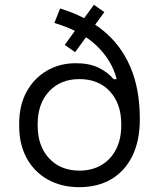

<svg xmlns="http://www.w3.org/2000/svg" viewBox="-20 -761 655 795"><path d="M59.5 -238.2V-249.8Q59.5 -324.8 89.8 -380.5Q120 -436.2 172.9 -467.6Q225.8 -499 292.8 -499.2Q349 -499.5 387.5 -481Q426 -462.5 450.5 -433.2H463.2Q443.5 -510.8 380 -571.8Q316.5 -632.8 205.2 -666L228.8 -725.8Q334 -694 407.6 -634Q481.2 -574 520.1 -483Q559 -392 559 -268Q559 -177.8 527.9 -114.9Q496.8 -52 440.9 -19.1Q385 13.8 309.2 14Q234.5 14.2 178.1 -17.4Q121.8 -49 90.6 -106Q59.5 -163 59.5 -238.2ZM482 -240.5V-247.5Q482 -332 434.8 -382.8Q387.5 -433.5 309 -433.5Q230.8 -433.5 183.4 -382.8Q136 -332 136 -247.5V-240.5Q136 -156.2 183.4 -105.4Q230.8 -54.5 309 -54.5Q360.8 -54.5 399.8 -77.5Q438.8 -100.5 460.4 -142.5Q482 -184.5 482 -240.5ZM291 -545 248 -575.2 368.8 -741.2 412 -710.8Z"/></svg>

Font: Space 7353
Style: Regular
Weight: 400
Designer: Christine Claussen + Ruben Lyon  (Space 7353)
Version: Version 1.000;FEAKit 1.0